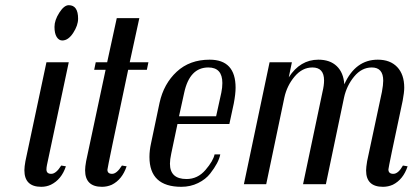

<svg xmlns="http://www.w3.org/2000/svg" viewBox="-20 -710 1591 740"><path d="M220 -554Q207 -554 198.5 -567.5Q190 -581 190 -606.5Q190 -632 208.5 -661Q227 -690 245 -690Q263 -690 272 -677Q281 -664 281 -638Q281 -612 262 -583Q243 -554 220 -554ZM159 -57Q159 -40 177.5 -40Q196 -40 216 -72L234 -69Q217 -18 176 2Q159 10 139 10Q74 10 74 -54Q74 -67 78 -89L159 -470H245L161 -74Q159 -64 159 -57Z M450 -72 468 -69Q451 -18 411 2Q393 10 373 10Q308 10 308 -54Q308 -67 312 -89L387 -441H343L349 -470H393L430 -640H517L480 -470H552L546 -441H474Q394 -63 394 -56Q394 -40 412 -40Q430 -40 450 -72Z M635 -79Q635 -20 699 -20Q742 -20 772 -55Q802 -90 807 -115H829Q823 -83 790 -41Q773 -19 743.5 -4.5Q714 10 679 10Q556 10 556 -105Q556 -130 562 -157L595 -314Q611 -387 661 -433.5Q711 -480 788 -480Q888 -480 888 -372Q888 -348 881 -311L864 -232H664L640 -118Q635 -95 635 -79ZM837 -390Q837 -450 783 -450Q711 -450 690 -353L670 -262H813L833 -353Q837 -372 837 -390Z M1477 -57Q1477 -40 1496 -40Q1515 -40 1533 -72L1551 -69Q1534 -18 1494 2Q1476 10 1456 10Q1391 10 1391 -53Q1391 -65 1395 -89L1452 -356Q1457 -383 1457 -399Q1457 -450 1413 -450Q1374 -450 1345 -415Q1316 -380 1306 -334L1236 0H1148L1223 -356Q1229 -381 1229 -400Q1229 -450 1184 -450Q1145 -450 1115.5 -415Q1086 -380 1076 -334L1006 0H920L1019 -470H1105L1093 -412Q1137 -480 1207 -480Q1252 -480 1278 -455Q1304 -430 1307 -385Q1350 -480 1436 -480Q1484 -480 1511 -451.5Q1538 -423 1538 -372Q1538 -354 1532 -322Q1477 -65 1477 -57Z"/></svg>

Font: Trochut
Style: Italic
Weight: 400
Italic angle: -12°
Designer: Andreu Balius
Foundry: Andreu Balius
Version: Version 1.001